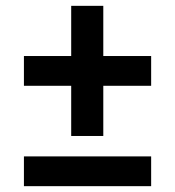

<svg xmlns="http://www.w3.org/2000/svg" viewBox="-20 -619 600 658"><path d="M224 -599H334V-153H224ZM498 -427V-325H62V-427ZM498 -83V19H62V-83Z"/></svg>

Font: Roboto Serif 36pt
Style: Bold
Weight: 700
Version: Version 1.008